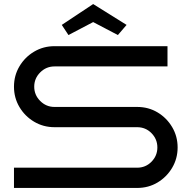

<svg xmlns="http://www.w3.org/2000/svg" viewBox="-20 -928 930 948"><path d="M857 -200Q857 -145 830 -99.5Q803 -54 758 -27Q713 0 657 0H49V-100H657Q699 -100 728 -129.5Q757 -159 757 -200Q757 -241 728 -270.5Q699 -300 657 -300H249Q194 -300 148.5 -327Q103 -354 76 -399.5Q49 -445 49 -500Q49 -555 76 -600.5Q103 -646 148.5 -673Q194 -700 249 -700H807V-600H249Q208 -600 178.5 -570.5Q149 -541 149 -500Q149 -459 178.5 -429.5Q208 -400 249 -400H657Q713 -400 758 -373Q803 -346 830 -300.5Q857 -255 857 -200ZM562 -755 440 -819 318 -755 285 -805 440 -908 605 -805Z"/></svg>

Font: Bruno Ace
Style: Regular
Weight: 400
Version: Version 1.100; ttfautohint (v1.8.4.7-5d5b);gftools[0.9.27]